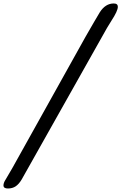

<svg xmlns="http://www.w3.org/2000/svg" viewBox="-98 -910 695 1100"><path d="M-78.1 152.3Q-78.1 137.7 -66.4 119.6L-27.8 53.7L393.1 -701.2L440.4 -783.2Q460.4 -817.9 473.6 -839.4Q505.9 -890.1 553.7 -890.1Q577.1 -890.1 577.1 -871.1Q577.1 -847.2 540.5 -791.5Q532.2 -778.8 515.1 -750Q42 91.8 26.1 118.4Q10.3 145 -8.3 157.5Q-26.9 169.9 -52.5 169.9Q-78.1 169.9 -78.1 152.3Z"/></svg>

Font: Courgette
Style: Regular
Weight: 400
Designer: Karolina Lach
Foundry: Sorkin Type Co.
Version: Version 1.002